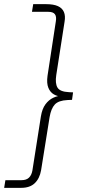

<svg xmlns="http://www.w3.org/2000/svg" viewBox="-83 -725 421 925"><path d="M-63 180 -57 143H21Q44 143 56.5 131Q69 119 73 97L114 -164Q120 -201 136 -222.5Q152 -244 173.5 -254Q195 -264 214 -264V-260Q195 -260 177 -270Q159 -280 150 -302Q141 -324 146 -360L186 -622Q190 -645 181.5 -656.5Q173 -668 150 -668H71L77 -705H139Q175 -705 196 -695.5Q217 -686 225 -667Q233 -648 228 -620L188 -363Q182 -323 194 -303Q206 -283 249 -281L269 -280L264 -244L242 -243Q199 -241 181 -221.5Q163 -202 156 -161L115 95Q108 135 84.5 157.5Q61 180 19 180Z"/></svg>

Font: Nunito Sans 12pt ExtraLight
Style: Italic
Weight: 200
Italic angle: -9°
Designer: Vernon Adams
Foundry: Vernon Adams
Version: Version 3.101;gftools[0.9.27]